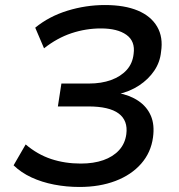

<svg xmlns="http://www.w3.org/2000/svg" viewBox="-20 -734 711 763"><path d="M296 9Q244 9 195 -0.5Q146 -10 105 -29Q64 -48 34 -77L82 -160Q129 -120 183.5 -102Q238 -84 301 -84Q352 -84 390.5 -97.5Q429 -111 453 -137Q477 -163 482 -201Q489 -255 451.5 -283Q414 -311 331 -311H210L224 -402H333Q383 -402 421.5 -416Q460 -430 483.5 -456Q507 -482 511 -520Q518 -570 482.5 -595.5Q447 -621 381 -621Q321 -621 264 -602Q207 -583 155 -542L120 -624Q175 -669 248 -691.5Q321 -714 397 -714Q475 -714 527.5 -692Q580 -670 604.5 -628Q629 -586 620 -528Q616 -487 593 -453Q570 -419 533 -394.5Q496 -370 447 -359V-365Q496 -356 530 -333Q564 -310 579.5 -274Q595 -238 588 -188Q580 -128 541 -83.5Q502 -39 439 -15Q376 9 296 9Z"/></svg>

Font: Nunito Sans 10pt SemiExpanded SemiBold
Style: Italic
Weight: 600
Width: 6
Italic angle: -9°
Designer: Vernon Adams
Foundry: Vernon Adams
Version: Version 3.101;gftools[0.9.27]